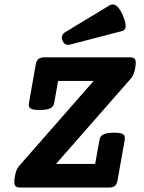

<svg xmlns="http://www.w3.org/2000/svg" viewBox="-20 -835 640 855"><path d="M584.5 -554.7Q584.5 -544.9 581.5 -529.3Q576.2 -501 562 -484.4L229.5 -105H403.8L423.3 -213.4Q425.8 -229.5 441.4 -236.8Q457 -244.1 488.3 -244.1Q515.1 -244.1 525.6 -238.8Q536.1 -233.4 536.1 -220.7Q536.1 -216.3 535.6 -213.4L503.4 -31.7Q500.5 -14.6 491.7 -7.3Q482.9 0 466.3 0H68.8Q55.7 0 49.8 -5.4Q43.9 -10.7 43.9 -24.9Q43.9 -37.1 46.4 -49.8Q51.8 -81.1 64.5 -95.2L397 -474.6H238.8L221.2 -376Q218.3 -359.4 202.9 -352.3Q187.5 -345.2 156.2 -345.2Q129.4 -345.2 118.7 -350.6Q107.9 -356 107.9 -368.2Q107.9 -370.1 108.9 -376L139.2 -547.9Q142.1 -564.5 150.9 -572Q159.7 -579.6 176.8 -579.6H559.6Q572.8 -579.6 578.6 -574.2Q584.5 -568.8 584.5 -554.7ZM481.4 -815.4Q505.4 -815.4 526.9 -767.1Q539.6 -737.3 539.6 -719.7Q539.6 -701.2 525.4 -697.3L291 -636.2Q288.1 -635.3 283.2 -635.3Q274.4 -635.3 267.8 -640.6Q261.2 -646 257.8 -655.3Q255.4 -661.6 255.4 -667.5Q255.4 -674.3 259 -680.7Q262.7 -687 269 -690.9L468.3 -811.5Q475.1 -815.4 481.4 -815.4Z"/></svg>

Font: Courier Prime
Style: Bold Italic
Weight: 700
Italic angle: -10°
Designer: Alan Dague-Greene
Foundry: Quote-Unquote Apps
Version: Version 3.018